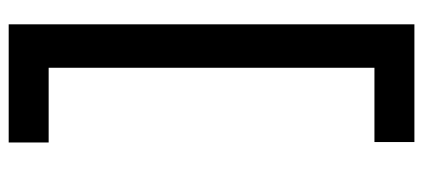

<svg xmlns="http://www.w3.org/2000/svg" viewBox="-286 -529 974 442"><g transform="rotate(-90 201.0 -308.0)"><path d="M366 159H95V67H266V-683H94V-775H366Z"/></g></svg>

Font: Inclusive Sans Medium
Style: Regular
Weight: 500
Designer: Olivia King
Foundry: Olivia King
Version: Version 2.004